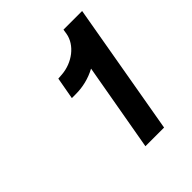

<svg xmlns="http://www.w3.org/2000/svg" viewBox="-120 -768 502 502"><g transform="rotate(-45 131.5 -516.5)"><path d="M173 -577 130 -333H199L263 -700H194L192 -687C186 -651 149 -623 108 -620L94 -619L83 -558H98C123 -558 149 -564 173 -577Z"/></g></svg>

Font: Fixel Display 20240404
Style: Italic
Weight: 400
Italic angle: -10°
Designer: AlfaBravo + MacPaw
Foundry: Kyrylo Tkachov, Marchela Mozhyna, Serhii Makarenko, Maria Weinstein, Zakhar Kryvoshyya
Version: Version 1.211;Glyphs 3.2 (3225)